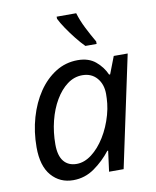

<svg xmlns="http://www.w3.org/2000/svg" viewBox="-86 -833 740 909"><g transform="rotate(-10 284.0 -378.0)"><path d="M193 10Q129 10 88.5 -36.5Q48 -83 48 -173Q48 -248 67.5 -315.5Q87 -383 122 -434.5Q157 -486 205 -516Q253 -546 311 -546Q364 -546 397 -518Q430 -490 446 -453H451L483 -536H550L436 0H366L379 -99H375Q341 -55 295 -22.5Q249 10 193 10ZM222 -63Q259 -63 294.5 -90Q330 -117 358.5 -163Q387 -209 403 -266Q411 -295 413.5 -319.5Q416 -344 416 -365Q416 -412 390 -442Q364 -472 320 -472Q281 -472 248 -447.5Q215 -423 190 -380.5Q165 -338 151.5 -284Q138 -230 138 -171Q138 -117 160 -90Q182 -63 222 -63ZM359 -606Q340 -625 318.5 -652Q297 -679 278 -707Q259 -735 249 -756V-766H343Q354 -729 373.5 -690.5Q393 -652 413 -618V-606Z"/></g></svg>

Font: Noto Sans IKEA
Style: Italic
Weight: 400
Italic angle: -12°
Designer: Monotype Design Team
Foundry: Monotype Imaging Inc.
Version: Version 2.001